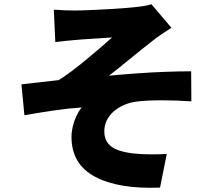

<svg xmlns="http://www.w3.org/2000/svg" viewBox="-20 -822 1040 913"><path d="M236 -776Q263 -774 288 -773Q313 -772 340 -772Q353 -772 379 -773Q405 -774 439 -775.5Q473 -777 508 -779Q543 -781 573 -783.5Q603 -786 622 -788Q651 -791 670 -794.5Q689 -798 700 -802L795 -690Q776 -678 748 -659Q720 -640 702 -625Q681 -609 660 -592Q639 -575 618 -558Q597 -541 576.5 -524.5Q556 -508 536.5 -492Q517 -476 498 -462Q560 -468 630 -473Q700 -478 767.5 -480.5Q835 -483 889 -483L890 -340Q819 -345 748 -345Q677 -345 630 -339Q597 -335 569 -322.5Q541 -310 520 -291.5Q499 -273 487.5 -249Q476 -225 476 -197Q476 -164 492.5 -142Q509 -120 540.5 -108.5Q572 -97 616 -92Q657 -88 701 -88Q745 -88 773 -90L741 70Q544 78 432 18.5Q320 -41 320 -171Q320 -195 326 -220.5Q332 -246 343 -269.5Q354 -293 368 -311Q306 -307 235 -296.5Q164 -286 96 -274L82 -421Q122 -425 170.5 -431Q219 -437 259 -441Q288 -459 322.5 -485Q357 -511 392 -540Q427 -569 458.5 -596Q490 -623 513 -644Q501 -643 484 -642Q467 -641 447 -639.5Q427 -638 407 -637Q387 -636 369.5 -634.5Q352 -633 340 -632Q322 -631 296.5 -628Q271 -625 243 -622Z"/></svg>

Font: Noto Sans SC Thin Black
Style: Regular
Weight: 900
Version: Version 2.004-H2;hotconv 1.0.118;makeotfexe 2.5.65603